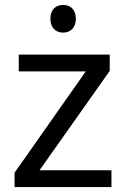

<svg xmlns="http://www.w3.org/2000/svg" viewBox="-20 -757 510 777"><path d="M236 -737C207 -737 184 -720 184 -681C184 -643 207 -625 236 -625C263 -625 287 -643 287 -681C287 -720 263 -737 236 -737ZM431 0V-68H140L424 -470V-536H56V-468H327L39 -58V0Z"/></svg>

Font: Noto Sans Psalter Pahlavi
Style: Regular
Weight: 400
Designer: Monotype Design Team
Foundry: Monotype Imaging Inc.
Version: Version 2.002